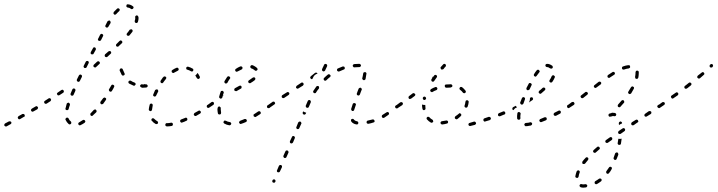

<svg xmlns="http://www.w3.org/2000/svg" viewBox="-26 -566 3304 884"><path d="M26 2Q27 -1 26 -4Q24 -7 21 -7Q18 -8 15 -7Q4 -1 -2 2Q-5 4 -6 7Q-7 10 -6 12Q-4 15 -1 16Q2 17 4 16Q11 12 22 6Q25 5 26 2ZM367 -6Q367 -9 365 -11Q365 -12 363 -13Q362 -14 361 -14Q359 -15 358 -14Q356 -14 355 -13Q346 -7 339 -3Q337 -2 336 -1Q335 0 335 1Q334 3 334 4Q335 6 335 7Q337 10 340 11Q342 12 345 10Q354 6 364 -1Q366 -3 367 -6ZM296 7Q299 6 301 4Q302 3 302 1Q303 0 302 -2Q302 -3 302 -4Q301 -6 300 -7Q293 -12 290 -20Q289 -23 286 -24Q283 -25 280 -24Q279 -23 278 -22Q277 -21 276 -20Q275 -18 275 -17Q275 -15 276 -14Q281 -3 290 5Q293 7 296 7ZM87 -29Q88 -31 88 -32Q88 -33 88 -35Q88 -36 87 -38Q86 -40 83 -41Q80 -42 77 -41L59 -31Q57 -29 56 -26Q55 -23 57 -21Q58 -18 61 -17Q64 -16 67 -18L84 -28Q86 -28 87 -29ZM419 -55Q418 -58 416 -60Q415 -61 414 -62Q412 -62 411 -62Q409 -62 408 -61Q407 -61 406 -60Q399 -52 392 -45Q391 -44 390 -43Q390 -41 390 -40Q390 -38 390 -37Q391 -36 392 -34Q394 -32 397 -32Q400 -32 402 -35Q409 -42 417 -49Q419 -52 419 -55ZM149 -68Q150 -71 148 -73Q147 -75 146 -75Q145 -76 144 -77Q142 -77 141 -77Q139 -77 138 -76L121 -66Q118 -64 117 -61Q116 -58 118 -55Q119 -54 120 -53Q121 -52 122 -52Q124 -51 125 -52Q127 -52 128 -53L146 -63Q148 -65 149 -68ZM275 -65Q276 -64 276 -62Q277 -61 278 -60Q280 -59 281 -59Q284 -58 287 -60Q289 -61 290 -64Q292 -73 296 -83Q296 -85 296 -86Q296 -88 295 -89Q294 -90 293 -91Q292 -92 291 -93Q288 -94 285 -92Q282 -91 281 -88Q278 -77 276 -68Q275 -67 275 -65ZM463 -111Q462 -114 460 -115Q457 -117 454 -117Q451 -116 449 -114Q443 -106 437 -98Q435 -95 436 -92Q436 -89 439 -87Q440 -86 441 -86Q443 -85 444 -86Q446 -86 447 -87Q448 -87 449 -88Q455 -97 461 -105Q463 -107 463 -111ZM209 -105Q210 -108 208 -110Q207 -112 206 -113Q205 -113 203 -114Q202 -114 200 -114Q199 -114 198 -113L181 -102Q178 -100 177 -97Q177 -94 178 -92Q179 -90 180 -90Q182 -89 183 -88Q184 -88 186 -88Q187 -89 189 -89L206 -100Q208 -102 209 -105ZM299 -130Q300 -127 303 -126Q306 -124 309 -126Q312 -127 313 -130Q317 -139 321 -148Q322 -151 321 -154Q320 -157 317 -158Q316 -159 314 -159Q313 -159 311 -158Q310 -158 309 -157Q308 -156 307 -154Q303 -145 299 -135Q298 -133 299 -130ZM267 -141Q268 -142 268 -144Q268 -145 268 -147Q268 -148 267 -149Q265 -152 262 -153Q259 -153 256 -151L240 -140Q237 -138 236 -135Q236 -132 238 -130Q239 -127 242 -127Q245 -126 248 -128L265 -139Q266 -140 267 -141ZM500 -171Q499 -174 496 -175Q495 -176 494 -176Q492 -177 491 -176Q489 -176 488 -175Q487 -174 486 -172Q482 -164 476 -155Q476 -154 475 -152Q475 -151 476 -149Q476 -148 477 -147Q478 -146 479 -145Q482 -143 485 -144Q488 -145 489 -147Q495 -156 499 -165Q501 -168 500 -171ZM644 -164Q645 -165 646 -166Q647 -167 648 -168Q648 -169 648 -171Q648 -174 646 -176Q644 -178 641 -178L640 -179Q639 -179 637 -178Q636 -177 635 -176Q634 -175 633 -174Q633 -173 633 -171Q633 -168 635 -166Q637 -164 640 -164H641Q642 -163 644 -164ZM591 -171Q593 -171 594 -172Q595 -173 596 -174Q597 -175 598 -176Q599 -179 598 -182Q596 -185 593 -186Q584 -189 577 -194Q576 -195 574 -195Q573 -195 571 -195Q570 -195 569 -194Q567 -193 566 -192Q565 -189 565 -186Q566 -183 569 -181Q578 -176 588 -172Q590 -171 591 -171ZM328 -194Q329 -192 332 -190Q333 -190 335 -189Q336 -189 338 -190Q339 -190 340 -191Q341 -192 342 -194L351 -212Q352 -215 351 -218Q350 -221 347 -222Q346 -223 344 -223Q343 -223 341 -222Q340 -222 339 -221Q338 -220 337 -218L328 -200Q327 -197 328 -194ZM536 -220Q537 -219 538 -218Q540 -218 541 -218Q543 -218 544 -219Q547 -220 548 -223Q549 -226 547 -229Q544 -236 539 -247Q539 -248 538 -249Q537 -250 535 -251Q534 -251 533 -251Q531 -251 530 -251Q527 -250 526 -247Q524 -244 525 -241Q530 -230 534 -222Q534 -221 536 -220ZM359 -258Q360 -255 363 -253Q364 -253 366 -253Q367 -253 368 -253Q370 -253 371 -254Q372 -255 373 -257L382 -275Q383 -278 383 -280Q382 -283 379 -285Q376 -286 373 -285Q370 -284 369 -282L360 -264Q358 -261 359 -258ZM434 -276Q434 -279 432 -281Q430 -284 427 -284Q423 -284 421 -282L406 -268Q404 -266 404 -263Q403 -260 406 -258Q408 -256 411 -255Q414 -255 416 -257L431 -271Q434 -273 434 -276ZM486 -323Q486 -327 484 -329Q482 -331 479 -331Q476 -331 473 -329L458 -316Q456 -314 456 -310Q456 -307 458 -305Q460 -303 463 -303Q466 -302 469 -305L483 -318Q486 -320 486 -323ZM391 -321Q392 -318 395 -316Q398 -315 401 -316Q404 -316 405 -319L415 -337Q416 -340 415 -343Q414 -346 412 -347Q409 -349 406 -348Q403 -347 402 -344L392 -326Q391 -323 391 -321ZM537 -369Q537 -371 537 -372Q537 -374 537 -375Q536 -376 535 -377Q533 -380 530 -380Q527 -380 524 -377Q518 -371 510 -363Q508 -361 508 -358Q508 -355 510 -353Q512 -351 515 -351Q518 -350 520 -353Q528 -360 535 -367Q536 -368 537 -369ZM425 -383Q426 -380 428 -378Q431 -377 434 -378Q437 -378 439 -381L448 -399Q450 -402 449 -405Q448 -408 445 -409Q443 -411 440 -410Q437 -409 435 -406L426 -388Q424 -386 425 -383ZM585 -425Q584 -428 582 -430Q581 -431 579 -431Q578 -432 576 -431Q575 -431 574 -430Q572 -430 571 -429Q566 -421 559 -413Q557 -411 557 -408Q557 -405 559 -403Q562 -401 565 -401Q568 -401 570 -403Q577 -412 583 -419Q585 -422 585 -425ZM459 -444Q460 -441 463 -440Q465 -438 468 -439Q471 -440 473 -443L483 -460Q484 -463 483 -466Q482 -469 480 -471Q477 -472 474 -471Q471 -470 469 -468L460 -450Q458 -447 459 -444ZM611 -488Q611 -490 610 -491Q610 -493 608 -493Q607 -494 606 -495Q604 -495 603 -495Q600 -495 598 -492Q596 -490 596 -487Q597 -485 597 -484Q597 -477 594 -469Q594 -466 595 -464Q597 -461 600 -460Q601 -460 603 -460Q604 -460 605 -461Q607 -462 608 -463Q609 -464 609 -465Q612 -475 612 -484Q612 -486 611 -488ZM497 -508Q496 -507 496 -505Q496 -504 497 -503Q498 -501 499 -500Q501 -498 504 -498Q507 -499 509 -501Q516 -509 523 -515Q525 -517 525 -520Q526 -523 524 -525Q522 -527 519 -528Q515 -528 513 -526Q505 -519 498 -511Q497 -510 497 -508ZM558 -545Q556 -543 556 -540Q555 -537 557 -534Q559 -532 562 -531Q570 -531 577 -525Q579 -523 582 -524Q585 -524 587 -527Q589 -529 589 -532Q589 -535 586 -537Q576 -545 564 -546Q561 -547 558 -545Z M764 14Q766 13 767 13Q768 12 769 11Q770 9 770 8Q770 6 770 5Q770 2 767 0Q764 -2 761 -1Q752 1 744 1H743Q741 1 740 1Q739 2 737 3Q736 4 736 5Q735 7 735 8Q735 11 737 14Q740 16 743 16H744Q753 16 764 14ZM696 5Q699 5 701 2Q701 0 702 -1Q702 -2 701 -4Q701 -5 700 -7Q699 -8 698 -8Q690 -13 684 -19Q682 -21 679 -22Q676 -22 674 -20Q672 -19 672 -18Q671 -16 671 -15Q671 -13 671 -12Q672 -11 673 -10Q680 -1 691 5Q693 6 696 5ZM835 -11Q836 -13 836 -14Q837 -15 837 -17Q837 -18 836 -20Q835 -23 832 -24Q829 -25 826 -23Q817 -19 808 -16Q806 -15 805 -14Q804 -13 804 -12Q803 -10 803 -9Q803 -7 804 -6Q805 -3 808 -2Q811 0 813 -2Q823 -5 832 -10Q834 -10 835 -11ZM899 -48Q899 -51 898 -53Q897 -55 896 -55Q895 -56 893 -57Q892 -57 890 -57Q889 -57 888 -56Q879 -51 870 -46Q869 -45 868 -44Q867 -43 867 -41Q866 -40 866 -38Q867 -37 867 -36Q869 -33 872 -32Q875 -31 878 -33Q886 -38 895 -43Q898 -45 899 -48ZM661 -57Q663 -55 666 -54Q667 -54 669 -55Q670 -55 671 -56Q673 -57 673 -58Q674 -60 674 -61Q675 -70 677 -80Q678 -83 676 -86Q675 -88 672 -89Q670 -89 669 -89Q667 -89 666 -88Q665 -87 664 -86Q663 -85 663 -83Q660 -72 659 -62Q659 -59 661 -57ZM940 -73Q941 -74 941 -76Q942 -77 941 -79Q941 -80 940 -81Q938 -84 935 -84Q932 -85 930 -83H929Q928 -82 927 -81Q926 -79 926 -78Q926 -77 926 -75Q927 -74 927 -72Q929 -70 932 -69Q935 -69 938 -71Q940 -72 940 -73ZM679 -129Q679 -128 679 -126Q680 -125 681 -124Q682 -123 683 -122Q686 -121 689 -122Q692 -123 693 -126Q697 -135 702 -144Q702 -145 703 -147Q703 -148 702 -149Q702 -151 701 -152Q700 -153 699 -154Q696 -155 693 -154Q690 -153 688 -151Q684 -141 680 -132Q679 -131 679 -129ZM626 -163Q627 -162 630 -162Q638 -162 647 -163Q649 -163 650 -164Q651 -165 652 -166Q653 -167 654 -168Q654 -170 654 -171Q654 -174 651 -176Q649 -178 646 -178Q638 -178 631 -177Q630 -178 629 -178Q628 -178 627 -178Q624 -178 622 -176Q619 -174 619 -171Q619 -168 621 -166Q623 -164 626 -163ZM723 -209Q723 -209 723 -208Q719 -203 714 -195Q712 -192 713 -189Q713 -186 716 -184Q717 -184 719 -183Q720 -183 722 -183Q723 -184 724 -185Q726 -185 726 -187Q731 -194 735 -199L737 -201Q739 -204 740 -207Q740 -210 737 -212Q736 -213 735 -214Q734 -214 732 -214Q731 -214 729 -214Q728 -213 727 -212L724 -209Q724 -209 723 -209ZM885 -203Q888 -202 890 -203Q893 -205 894 -208Q895 -210 894 -213Q889 -223 884 -230Q883 -229 882 -228Q879 -223 875 -220Q874 -219 873 -219Q877 -213 880 -207Q882 -204 885 -203ZM764 -239Q764 -236 765 -234Q766 -232 767 -232Q768 -231 770 -230Q771 -230 773 -230Q774 -230 775 -231Q784 -236 792 -240Q795 -241 796 -244Q798 -247 796 -250Q795 -252 792 -254Q790 -255 787 -254Q777 -250 768 -244Q765 -242 764 -239ZM838 -259Q836 -259 835 -258Q833 -258 833 -256Q832 -255 831 -254Q831 -251 832 -248Q834 -245 837 -245Q845 -243 853 -238Q856 -236 859 -237Q862 -237 863 -240Q865 -243 864 -246Q864 -249 861 -250Q851 -256 840 -259Q839 -260 838 -259Z M1036 9Q1038 7 1039 4Q1039 3 1038 1Q1038 0 1037 -1Q1036 -2 1035 -3Q1034 -4 1032 -4Q1022 -5 1014 -10Q1011 -11 1008 -11Q1005 -10 1004 -7Q1003 -6 1003 -4Q1003 -3 1003 -1Q1004 0 1005 1Q1005 2 1007 3Q1017 9 1030 11Q1033 11 1036 9ZM1110 -8Q1111 -11 1110 -14Q1109 -15 1108 -16Q1107 -17 1105 -18Q1104 -18 1103 -18Q1101 -18 1100 -18Q1089 -13 1080 -10Q1077 -9 1076 -6Q1074 -3 1075 0Q1076 1 1077 2Q1078 3 1079 4Q1080 5 1082 5Q1083 5 1085 4Q1095 1 1106 -4Q1109 -5 1110 -8ZM1175 -45Q1175 -48 1174 -50Q1173 -52 1172 -52Q1170 -53 1169 -54Q1167 -54 1166 -54Q1165 -53 1163 -53Q1154 -47 1145 -41Q1142 -40 1141 -37Q1141 -34 1142 -31Q1143 -30 1144 -29Q1145 -28 1147 -28Q1148 -27 1150 -27Q1151 -28 1152 -28Q1162 -34 1171 -40Q1174 -42 1175 -45ZM976 -66H975Q975 -55 977 -45Q977 -44 978 -42Q979 -41 980 -40Q981 -39 983 -39Q984 -39 986 -39Q989 -39 991 -42Q992 -44 992 -47Q991 -56 990 -66L991 -68Q991 -70 990 -71Q989 -72 988 -73Q987 -74 986 -75Q985 -76 983 -76Q980 -76 978 -73Q976 -71 976 -68ZM1220 -76Q1221 -79 1219 -81Q1218 -83 1217 -83Q1216 -84 1214 -84Q1213 -85 1211 -84Q1210 -84 1209 -83L1206 -81Q1204 -80 1203 -77Q1203 -73 1204 -71Q1205 -70 1206 -69Q1208 -68 1209 -68Q1211 -68 1212 -68Q1214 -68 1215 -69L1217 -71Q1220 -73 1220 -76ZM959 -88Q960 -91 958 -94Q958 -95 956 -96Q955 -96 954 -97Q952 -97 951 -97Q949 -96 948 -96Q939 -89 930 -83Q927 -81 927 -78Q926 -75 928 -73Q929 -71 930 -71Q931 -70 933 -70Q934 -69 936 -70Q937 -70 938 -71Q947 -77 956 -83Q959 -85 959 -88ZM987 -135Q985 -129 983 -121Q982 -118 984 -116Q986 -113 989 -112Q992 -111 994 -113Q997 -115 998 -118Q999 -122 1000 -126Q1002 -126 1003 -127Q1003 -128 1002 -129Q1001 -129 1001 -129Q1001 -130 1001 -131Q1002 -134 1003 -135Q1003 -136 1003 -136Q1003 -136 1003 -136L1004 -139Q1005 -142 1003 -144Q1001 -147 998 -148Q995 -148 992 -147Q990 -145 989 -142V-140Q988 -138 987 -135ZM1086 -162Q1087 -165 1086 -168Q1084 -171 1081 -172Q1078 -172 1076 -171L1056 -160Q1054 -159 1053 -156Q1052 -153 1053 -150Q1054 -149 1055 -148Q1056 -147 1058 -147Q1059 -146 1061 -146Q1062 -147 1064 -147L1083 -158Q1086 -159 1086 -162ZM1007 -190Q1007 -188 1007 -187Q1008 -185 1009 -184Q1010 -183 1011 -182Q1014 -181 1017 -182Q1020 -183 1021 -185Q1026 -195 1032 -203Q1033 -204 1034 -206Q1034 -207 1034 -208Q1034 -210 1033 -211Q1032 -212 1031 -213Q1028 -215 1025 -215Q1022 -214 1020 -212Q1014 -203 1008 -193Q1007 -191 1007 -190ZM1150 -202Q1150 -205 1148 -208Q1146 -210 1143 -210Q1140 -210 1137 -208Q1131 -203 1120 -196Q1118 -195 1117 -192Q1116 -189 1118 -186Q1120 -183 1123 -183Q1126 -182 1128 -184Q1140 -191 1147 -197Q1149 -199 1150 -202ZM1057 -244Q1056 -241 1058 -239Q1058 -238 1060 -237Q1061 -236 1062 -236Q1064 -235 1065 -236Q1067 -236 1068 -237Q1077 -242 1086 -246Q1087 -247 1089 -248Q1090 -249 1090 -251Q1091 -252 1091 -253Q1091 -255 1090 -256Q1089 -259 1086 -260Q1083 -261 1080 -260Q1070 -256 1060 -249Q1057 -248 1057 -244ZM1136 -266Q1133 -267 1130 -265Q1128 -264 1127 -261Q1126 -259 1126 -258Q1126 -256 1127 -255Q1128 -254 1129 -253Q1130 -252 1131 -251Q1136 -250 1140 -247Q1144 -245 1147 -242Q1149 -240 1152 -240Q1155 -240 1157 -242Q1160 -244 1160 -247Q1160 -250 1158 -252Q1154 -257 1148 -260Q1142 -264 1136 -266Z M1228 271Q1229 274 1232 275Q1233 275 1235 275Q1236 276 1238 275Q1239 274 1240 273Q1241 272 1242 271V270Q1243 267 1242 264Q1241 262 1238 260Q1237 260 1236 260Q1234 260 1233 260Q1231 261 1230 262Q1229 263 1229 264L1228 265Q1227 268 1228 271ZM1249 223Q1250 226 1253 227Q1256 228 1259 227Q1262 226 1263 223L1272 204Q1273 201 1272 198Q1271 195 1268 194Q1265 193 1262 194Q1260 195 1258 198L1250 217Q1248 220 1249 223ZM1279 156Q1280 159 1283 161Q1286 162 1289 161Q1292 160 1293 157L1302 137Q1303 134 1302 132Q1301 129 1298 127Q1295 126 1292 127Q1289 128 1288 131L1279 151Q1278 154 1279 156ZM1309 90Q1310 93 1313 94Q1316 95 1318 94Q1321 93 1323 90L1331 71Q1333 68 1331 65Q1330 62 1328 61Q1326 60 1325 60Q1323 60 1322 61Q1320 61 1319 62Q1318 63 1318 65L1309 84Q1308 87 1309 90ZM1338 21Q1338 22 1338 24Q1339 25 1340 26Q1341 27 1342 28Q1345 29 1348 28Q1351 27 1352 24L1361 4Q1362 3 1362 2Q1362 0 1361 -1Q1361 -3 1360 -4Q1359 -5 1357 -6Q1354 -7 1352 -6Q1349 -5 1347 -2L1339 18Q1338 19 1338 21ZM1616 7Q1617 7 1618 7Q1620 6 1621 6Q1622 5 1623 3Q1624 2 1624 1Q1624 -3 1622 -5Q1621 -7 1617 -8Q1612 -8 1609 -11Q1606 -12 1604 -15Q1602 -18 1599 -19Q1596 -19 1593 -18Q1592 -17 1591 -16Q1590 -14 1590 -13Q1590 -11 1590 -10Q1590 -8 1591 -7Q1595 -1 1601 2Q1607 6 1616 7ZM1696 -3Q1697 -4 1698 -5Q1698 -7 1699 -8Q1699 -9 1698 -11Q1697 -14 1695 -15Q1692 -17 1689 -16Q1679 -13 1668 -11Q1666 -11 1665 -10Q1664 -9 1663 -8Q1662 -7 1662 -5Q1661 -4 1662 -2Q1662 1 1665 3Q1667 4 1670 4Q1682 2 1693 -2Q1695 -2 1696 -3ZM1765 -42Q1766 -45 1764 -47Q1763 -49 1762 -49Q1761 -50 1759 -50Q1758 -51 1756 -50Q1755 -50 1754 -49Q1743 -42 1735 -37Q1732 -35 1732 -32Q1731 -29 1733 -27Q1733 -25 1734 -25Q1736 -24 1737 -23Q1739 -23 1740 -23Q1742 -23 1743 -24Q1752 -30 1762 -37Q1765 -39 1765 -42ZM1368 -43Q1369 -40 1372 -39Q1375 -37 1378 -39Q1381 -40 1382 -43L1384 -47Q1381 -48 1378 -49Q1374 -51 1370 -53L1368 -49Q1367 -46 1368 -43ZM1592 -59Q1593 -56 1596 -55Q1598 -55 1599 -55Q1601 -55 1602 -56Q1603 -57 1604 -58Q1605 -59 1605 -61Q1608 -70 1612 -82Q1613 -83 1613 -85Q1612 -86 1612 -88Q1611 -89 1610 -90Q1609 -91 1608 -91Q1605 -92 1602 -91Q1599 -90 1598 -87Q1594 -75 1591 -65Q1590 -62 1592 -59ZM1811 -73Q1812 -74 1812 -76Q1813 -77 1812 -79Q1812 -80 1811 -81Q1809 -84 1806 -84Q1803 -85 1801 -83L1796 -80Q1795 -79 1794 -78Q1793 -77 1793 -75Q1793 -74 1793 -72Q1794 -71 1795 -70Q1796 -67 1799 -67Q1802 -66 1805 -68L1809 -71Q1811 -72 1811 -73ZM1405 -98Q1405 -99 1405 -101Q1404 -102 1403 -103Q1402 -104 1401 -105Q1398 -106 1395 -105Q1392 -104 1391 -101Q1386 -91 1382 -80Q1381 -78 1382 -77Q1382 -75 1382 -74Q1383 -73 1384 -72Q1385 -71 1386 -70Q1389 -69 1392 -70Q1395 -71 1396 -74Q1400 -85 1405 -95Q1405 -96 1405 -98ZM1239 -87Q1240 -88 1241 -90Q1241 -91 1240 -93Q1240 -94 1239 -95Q1238 -98 1234 -98Q1231 -99 1229 -97L1209 -83Q1208 -82 1207 -81Q1206 -80 1206 -78Q1205 -77 1206 -75Q1206 -74 1207 -73Q1209 -70 1212 -70Q1215 -69 1217 -71L1237 -85Q1239 -86 1239 -87ZM1306 -134Q1307 -137 1305 -139Q1303 -142 1300 -142Q1297 -143 1295 -141L1274 -128Q1273 -127 1272 -126Q1271 -124 1271 -123Q1271 -121 1271 -120Q1271 -119 1272 -117Q1274 -115 1277 -114Q1280 -114 1282 -115L1303 -129Q1305 -130 1306 -134ZM1621 -147 1617 -136Q1616 -133 1617 -131Q1618 -128 1621 -127Q1623 -126 1624 -126Q1626 -126 1627 -127Q1628 -127 1629 -128Q1630 -129 1631 -131L1635 -142L1639 -152Q1640 -153 1640 -155Q1640 -156 1639 -158Q1639 -159 1637 -160Q1636 -161 1635 -162Q1632 -163 1629 -161Q1626 -160 1625 -157ZM1443 -164Q1443 -167 1441 -169Q1438 -171 1435 -170Q1432 -170 1430 -167Q1423 -158 1417 -148Q1415 -146 1416 -143Q1416 -140 1419 -138Q1422 -136 1425 -137Q1428 -137 1429 -140Q1435 -150 1442 -158Q1444 -161 1443 -164ZM1372 -177Q1373 -180 1371 -182Q1370 -184 1369 -185Q1368 -185 1366 -186Q1365 -186 1363 -186Q1362 -185 1361 -185L1340 -171Q1338 -169 1337 -166Q1336 -163 1338 -161Q1339 -160 1340 -159Q1341 -158 1343 -158Q1344 -157 1346 -158Q1347 -158 1348 -159L1369 -172Q1371 -174 1372 -177ZM1495 -213Q1496 -214 1496 -216Q1496 -217 1496 -219Q1495 -220 1494 -221Q1492 -224 1489 -224Q1486 -225 1484 -223Q1475 -216 1466 -207Q1464 -205 1464 -202Q1464 -199 1466 -197Q1467 -196 1468 -195Q1469 -195 1471 -194Q1472 -194 1474 -195Q1475 -195 1476 -196Q1484 -204 1493 -211Q1494 -212 1495 -213ZM1643 -201Q1645 -198 1648 -197Q1651 -196 1653 -198Q1656 -199 1657 -202Q1660 -216 1661 -226Q1662 -229 1660 -231Q1658 -234 1655 -234Q1652 -234 1649 -233Q1647 -231 1646 -227Q1645 -218 1642 -206Q1641 -203 1643 -201ZM1422 -219Q1427 -224 1433 -226Q1434 -227 1436 -227Q1436 -228 1435 -228Q1435 -228 1435 -229Q1433 -231 1430 -232Q1427 -232 1424 -230Q1415 -223 1405 -215Q1403 -213 1402 -210Q1402 -207 1404 -205Q1405 -203 1407 -202Q1410 -201 1412 -202L1416 -210Q1418 -215 1422 -219ZM1561 -249Q1562 -252 1561 -255Q1561 -257 1560 -258Q1559 -259 1558 -259Q1556 -260 1555 -260Q1553 -260 1552 -260Q1541 -256 1530 -251Q1527 -250 1526 -247Q1525 -244 1526 -241Q1528 -238 1531 -237Q1534 -236 1536 -237Q1546 -242 1557 -246Q1560 -247 1561 -249ZM1457 -242Q1456 -245 1457 -248L1462 -259Q1462 -259 1462 -259Q1462 -259 1462 -260Q1462 -260 1463 -260L1466 -268Q1467 -270 1470 -271Q1473 -273 1476 -271Q1479 -270 1480 -267Q1481 -264 1480 -261L1471 -242Q1471 -242 1471 -241Q1471 -241 1470 -241Q1470 -241 1470 -240Q1468 -239 1467 -238Q1466 -237 1464 -237Q1463 -237 1461 -238Q1458 -239 1457 -242ZM1628 -257Q1631 -257 1633 -259Q1636 -261 1636 -264Q1636 -267 1634 -269Q1632 -272 1629 -272Q1627 -272 1625 -272Q1615 -272 1605 -271Q1602 -271 1600 -268Q1598 -266 1598 -263Q1598 -262 1599 -260Q1600 -259 1601 -258Q1602 -257 1603 -256Q1605 -256 1606 -256Q1616 -257 1625 -257Q1627 -257 1628 -257Z M2034 2Q2035 1 2036 0Q2037 -1 2037 -3Q2037 -4 2037 -6Q2036 -9 2034 -10Q2031 -12 2028 -11Q2019 -9 2009 -8Q2006 -8 2004 -5Q2002 -3 2002 0Q2003 2 2003 3Q2004 4 2005 5Q2006 6 2008 7Q2009 7 2011 7Q2021 6 2031 3Q2033 3 2034 2ZM1963 -1Q1966 -2 1968 -5Q1968 -6 1969 -7Q1969 -9 1968 -10Q1968 -12 1967 -13Q1966 -14 1965 -15Q1957 -19 1951 -26Q1950 -27 1949 -28Q1947 -28 1946 -28Q1944 -29 1943 -28Q1942 -28 1941 -27Q1938 -25 1938 -21Q1938 -18 1940 -16Q1948 -7 1957 -2Q1960 0 1963 -1ZM2098 -37Q2098 -40 2096 -42Q2094 -44 2091 -45Q2088 -45 2086 -42Q2079 -36 2071 -31Q2070 -30 2069 -28Q2068 -27 2068 -26Q2068 -24 2068 -23Q2068 -21 2069 -20Q2071 -18 2074 -17Q2077 -16 2080 -18Q2088 -24 2096 -32Q2098 -34 2098 -37ZM1920 -63Q1920 -61 1922 -60Q1923 -60 1924 -59Q1926 -59 1927 -59Q1930 -60 1932 -62Q1934 -65 1933 -68Q1932 -75 1932 -83Q1929 -83 1926 -83Q1921 -83 1917 -85Q1917 -75 1919 -65Q1919 -64 1920 -63ZM1828 -85Q1829 -86 1829 -87Q1829 -89 1829 -90Q1829 -92 1828 -93Q1826 -95 1823 -96Q1820 -96 1817 -95L1801 -83Q1799 -82 1799 -81Q1798 -80 1798 -78Q1797 -77 1798 -75Q1798 -74 1799 -73Q1801 -70 1804 -70Q1807 -69 1809 -71L1826 -82Q1827 -83 1828 -85ZM2130 -102Q2128 -104 2125 -105Q2123 -105 2122 -104Q2121 -104 2119 -103Q2118 -102 2118 -100Q2117 -99 2117 -98Q2116 -88 2113 -80Q2112 -77 2113 -75Q2114 -72 2117 -71Q2120 -69 2123 -71Q2126 -72 2127 -75Q2131 -85 2132 -97Q2132 -100 2130 -102ZM1921 -111Q1922 -108 1925 -106Q1927 -105 1930 -106Q1933 -107 1935 -110Q1936 -111 1936 -113Q1936 -114 1935 -116Q1935 -117 1934 -118Q1933 -120 1932 -120Q1929 -122 1926 -121Q1923 -120 1921 -117V-116Q1920 -114 1921 -111ZM1885 -126Q1886 -127 1886 -129Q1886 -130 1886 -132Q1885 -133 1884 -134Q1882 -137 1879 -137Q1876 -138 1874 -136Q1866 -130 1858 -124Q1855 -122 1855 -119Q1854 -116 1856 -113Q1857 -112 1858 -111Q1860 -111 1861 -110Q1863 -110 1864 -111Q1866 -111 1867 -112Q1875 -118 1883 -124Q1884 -125 1885 -126ZM2096 -166Q2092 -165 2091 -163Q2090 -162 2090 -160Q2089 -159 2089 -157Q2090 -156 2091 -154Q2091 -153 2093 -152Q2100 -147 2105 -140Q2106 -139 2107 -138Q2109 -137 2110 -137Q2112 -137 2113 -137Q2114 -138 2116 -138Q2118 -140 2119 -143Q2119 -146 2117 -149Q2110 -158 2101 -165Q2099 -166 2096 -166ZM1955 -151Q1954 -148 1956 -145Q1958 -143 1961 -142Q1964 -141 1966 -143Q1974 -148 1983 -151Q1986 -152 1987 -155Q1989 -158 1987 -161Q1986 -164 1983 -165Q1980 -166 1978 -165Q1967 -161 1959 -156Q1956 -154 1955 -151ZM2023 -175Q2021 -172 2022 -169Q2022 -166 2024 -164Q2027 -162 2030 -162Q2039 -163 2049 -163Q2052 -164 2055 -166Q2057 -168 2057 -171Q2057 -174 2054 -176Q2052 -179 2049 -178Q2038 -178 2028 -177Q2025 -177 2023 -175ZM1964 -212Q1964 -212 1964 -212Q1964 -212 1964 -212Q1964 -210 1965 -208Q1963 -205 1961 -202Q1959 -199 1960 -196Q1960 -193 1963 -191Q1966 -189 1969 -190Q1972 -191 1973 -193Q1979 -201 1985 -210Q1987 -212 1986 -215Q1986 -218 1983 -220Q1981 -222 1977 -221Q1974 -221 1973 -218Q1970 -215 1968 -212Q1966 -212 1964 -212ZM2027 -265Q2027 -268 2025 -270Q2023 -272 2020 -272Q2017 -272 2015 -270Q2011 -265 2004 -258Q2002 -256 2002 -253Q2003 -250 2005 -247Q2007 -245 2010 -246Q2013 -246 2016 -248Q2019 -252 2021 -255Q2022 -255 2022 -255Q2022 -255 2022 -256L2026 -260Q2028 -262 2027 -265Z M2418 12Q2420 11 2421 10Q2422 9 2423 8Q2424 7 2424 5Q2424 4 2424 2Q2423 -1 2420 -2Q2418 -4 2415 -3Q2410 -2 2407 -1Q2401 0 2396 0Q2392 0 2390 3Q2388 5 2388 8Q2388 10 2389 11Q2390 12 2391 13Q2392 14 2393 15Q2395 15 2396 15Q2403 15 2411 13Q2413 13 2418 12ZM2163 7Q2164 6 2165 5Q2165 4 2166 2Q2166 1 2165 -1Q2164 -4 2162 -5Q2159 -7 2156 -6Q2143 -2 2136 0Q2135 0 2133 1Q2132 2 2132 3Q2131 5 2131 6Q2130 7 2131 9Q2132 12 2134 13Q2137 15 2140 14Q2147 12 2160 9Q2162 8 2163 7ZM2491 -16Q2492 -19 2491 -21Q2491 -23 2490 -24Q2489 -25 2487 -26Q2486 -26 2484 -26Q2483 -26 2481 -26Q2472 -22 2462 -18Q2461 -18 2460 -17Q2459 -16 2458 -14Q2457 -13 2457 -11Q2457 -10 2458 -8Q2459 -6 2462 -4Q2465 -3 2467 -4Q2477 -8 2487 -12Q2490 -13 2491 -16ZM2233 -17Q2235 -20 2234 -23Q2233 -24 2232 -25Q2231 -27 2230 -27Q2228 -28 2227 -28Q2225 -28 2224 -28L2204 -21Q2201 -20 2200 -17Q2199 -14 2200 -11Q2200 -10 2201 -9Q2202 -8 2203 -7Q2205 -6 2206 -6Q2208 -6 2209 -7L2229 -13Q2232 -14 2233 -17ZM2358 -16Q2360 -14 2363 -15Q2365 -15 2366 -15Q2367 -16 2368 -17Q2369 -18 2370 -20Q2370 -21 2370 -23Q2369 -31 2371 -42Q2371 -43 2371 -45Q2370 -46 2369 -47Q2369 -49 2367 -49Q2366 -50 2364 -50Q2361 -51 2359 -49Q2356 -47 2356 -44Q2354 -31 2355 -21Q2355 -18 2358 -16ZM2299 -40Q2300 -41 2300 -43Q2301 -44 2301 -46Q2301 -47 2300 -48Q2299 -51 2296 -53Q2294 -54 2291 -53Q2281 -49 2271 -45Q2270 -44 2269 -43Q2268 -42 2267 -41Q2267 -40 2267 -38Q2267 -37 2267 -35Q2268 -32 2271 -31Q2274 -30 2277 -31Q2287 -35 2296 -39Q2298 -39 2299 -40ZM2555 -45Q2556 -46 2556 -48Q2557 -49 2556 -51Q2556 -52 2556 -53Q2554 -56 2551 -57Q2548 -58 2545 -56Q2536 -51 2527 -47Q2526 -46 2525 -45Q2524 -44 2523 -42Q2523 -41 2523 -39Q2523 -38 2524 -36Q2525 -34 2528 -33Q2531 -32 2534 -33Q2543 -38 2553 -43Q2554 -44 2555 -45ZM2333 -66Q2333 -67 2333 -69Q2334 -70 2335 -71Q2336 -72 2337 -73Q2343 -76 2349 -79Q2351 -75 2354 -71Q2350 -70 2345 -67Q2341 -63 2338 -59Q2337 -59 2335 -60Q2334 -61 2333 -63Q2333 -64 2333 -66ZM2599 -73Q2600 -74 2600 -76Q2601 -77 2600 -79Q2600 -80 2599 -81Q2597 -84 2594 -84Q2591 -85 2589 -83H2588Q2587 -82 2586 -81Q2585 -79 2585 -78Q2585 -76 2585 -75Q2585 -73 2586 -72Q2588 -70 2591 -69Q2594 -69 2596 -70L2597 -71Q2598 -72 2599 -73ZM2370 -89Q2371 -86 2374 -85Q2375 -84 2377 -84Q2378 -84 2380 -85Q2381 -86 2382 -87Q2383 -88 2384 -89Q2387 -99 2391 -109Q2392 -111 2391 -114Q2390 -117 2387 -118Q2384 -120 2381 -118Q2378 -117 2377 -114Q2373 -104 2369 -94Q2368 -92 2370 -89ZM2425 -105Q2427 -105 2427 -107Q2428 -108 2428 -109Q2429 -111 2428 -112Q2428 -114 2427 -115Q2426 -118 2423 -118Q2419 -119 2417 -117Q2415 -116 2414 -115Q2414 -113 2414 -111Q2414 -105 2412 -100Q2411 -97 2409 -94Q2418 -100 2425 -105ZM2485 -155Q2485 -159 2483 -161Q2480 -163 2477 -163Q2474 -163 2472 -161Q2465 -154 2457 -148Q2455 -147 2455 -145Q2454 -144 2454 -142Q2454 -141 2454 -140Q2455 -138 2456 -137Q2458 -135 2461 -134Q2464 -134 2466 -136Q2475 -143 2482 -150Q2484 -152 2485 -155ZM2398 -155Q2399 -152 2402 -151Q2404 -150 2407 -151Q2410 -152 2412 -154Q2416 -164 2421 -173Q2422 -174 2422 -176Q2422 -177 2422 -179Q2421 -180 2420 -181Q2419 -182 2418 -183Q2415 -184 2412 -184Q2409 -183 2408 -180Q2403 -171 2398 -161Q2397 -158 2398 -155ZM2529 -212Q2529 -213 2528 -215Q2527 -216 2526 -217Q2525 -218 2524 -219Q2521 -220 2518 -219Q2515 -217 2514 -215Q2511 -207 2505 -198Q2503 -195 2503 -192Q2504 -189 2507 -187Q2508 -186 2509 -186Q2511 -186 2512 -186Q2514 -186 2515 -187Q2516 -188 2517 -189Q2524 -199 2528 -209Q2529 -210 2529 -212ZM2432 -219Q2432 -216 2435 -215Q2436 -214 2438 -213Q2439 -213 2440 -213Q2442 -214 2443 -215Q2444 -215 2445 -217Q2451 -226 2457 -233Q2459 -235 2459 -238Q2458 -241 2456 -243Q2454 -245 2451 -245Q2447 -245 2445 -242Q2439 -235 2433 -225Q2431 -222 2432 -219ZM2487 -270Q2485 -267 2485 -264Q2485 -261 2488 -259Q2490 -257 2493 -257Q2500 -257 2507 -251Q2510 -250 2513 -250Q2516 -250 2518 -253Q2520 -255 2519 -258Q2519 -261 2517 -263Q2505 -272 2493 -272Q2490 -272 2487 -270Z M2652 282Q2649 280 2647 282Q2644 283 2643 286Q2642 287 2642 289Q2642 290 2643 292Q2644 293 2645 294Q2646 295 2647 296Q2653 298 2659 298Q2665 298 2671 297Q2674 297 2676 294Q2678 292 2678 289Q2678 286 2675 284Q2673 282 2670 282Q2664 283 2659 283Q2655 283 2652 282ZM2713 270Q2712 271 2712 272Q2711 274 2712 275Q2712 277 2712 278Q2714 281 2717 282Q2720 283 2723 281Q2732 276 2741 269Q2742 268 2743 267Q2744 266 2744 264Q2744 263 2744 261Q2744 260 2743 259Q2742 257 2741 257Q2739 256 2738 256Q2736 255 2735 256Q2733 256 2732 257Q2724 263 2715 268Q2714 269 2713 270ZM2643 223Q2642 220 2639 219Q2637 218 2636 218Q2634 218 2633 219Q2632 220 2631 221Q2630 222 2629 223Q2625 234 2623 245Q2623 246 2623 248Q2624 249 2624 250Q2625 252 2627 252Q2628 253 2629 253Q2632 254 2635 252Q2637 250 2638 247Q2639 238 2643 228Q2644 226 2643 223ZM2765 228Q2765 231 2768 233Q2770 235 2773 234Q2776 234 2778 231Q2785 223 2790 213Q2792 210 2791 207Q2791 204 2788 203Q2785 201 2782 202Q2779 203 2778 205Q2772 214 2766 222Q2764 225 2765 228ZM2683 165Q2683 162 2681 160Q2678 158 2675 158Q2672 158 2670 161Q2662 169 2656 177Q2655 178 2655 180Q2654 181 2655 183Q2655 184 2655 186Q2656 187 2657 188Q2660 190 2663 189Q2666 189 2668 187Q2674 179 2681 171Q2683 169 2683 165ZM2800 166Q2801 169 2804 170Q2807 171 2809 170Q2812 169 2813 166Q2817 156 2821 146Q2821 143 2820 140Q2819 137 2816 136Q2813 135 2810 137Q2807 138 2806 141Q2803 151 2799 161Q2798 164 2800 166ZM2735 120Q2735 119 2736 117Q2736 116 2735 114Q2735 113 2734 112Q2733 111 2732 110Q2730 109 2729 109Q2727 109 2726 109Q2725 110 2723 111Q2715 118 2707 125Q2705 127 2705 130Q2704 133 2706 135Q2709 137 2712 138Q2715 138 2717 136Q2725 129 2733 122Q2734 121 2735 120ZM2819 98Q2821 101 2824 101Q2825 101 2827 101Q2828 101 2830 100Q2831 99 2832 98Q2832 96 2833 95Q2834 85 2836 74Q2836 73 2836 73Q2836 73 2836 72Q2835 73 2834 73Q2828 74 2822 73Q2821 73 2821 73Q2820 83 2818 92Q2817 96 2819 98ZM2792 77Q2793 75 2793 74Q2793 72 2793 71Q2792 69 2792 68Q2790 66 2787 65Q2784 65 2781 67Q2772 73 2764 79Q2763 80 2762 81Q2761 82 2761 84Q2761 85 2761 87Q2761 88 2762 89Q2764 92 2767 92Q2770 93 2773 91Q2781 85 2790 79Q2791 78 2792 77ZM2852 33Q2853 30 2851 27Q2850 26 2849 25Q2848 25 2846 24Q2845 24 2843 24Q2842 25 2841 25L2823 37Q2821 39 2820 42Q2819 45 2821 48Q2822 49 2823 50Q2824 50 2826 51Q2827 51 2829 51Q2830 50 2832 50L2849 38Q2852 36 2852 33ZM2913 -6Q2913 -9 2911 -12Q2911 -13 2909 -14Q2908 -15 2907 -15Q2905 -16 2904 -15Q2902 -15 2901 -14L2883 -3Q2881 -1 2880 2Q2880 5 2881 8Q2882 9 2883 10Q2885 11 2886 11Q2887 11 2889 11Q2890 11 2892 10L2909 -2Q2912 -3 2913 -6ZM2825 -4Q2827 -6 2830 -7Q2831 -7 2833 -6Q2834 -6 2835 -5Q2836 -4 2837 -3Q2838 -2 2838 0Q2838 1 2838 2Q2833 4 2828 7L2824 10Q2824 6 2823 2Q2823 -1 2825 -4ZM2972 -43Q2973 -45 2973 -46Q2973 -47 2973 -49Q2973 -50 2972 -52Q2970 -54 2967 -55Q2964 -55 2961 -54L2944 -42Q2943 -41 2942 -40Q2941 -39 2941 -37Q2940 -36 2941 -34Q2941 -33 2942 -32Q2943 -29 2946 -29Q2950 -28 2952 -30L2970 -41Q2971 -42 2972 -43ZM2805 -31Q2806 -32 2808 -32Q2809 -33 2810 -34Q2811 -36 2811 -37Q2812 -40 2810 -43Q2808 -45 2805 -46Q2799 -47 2793 -47Q2793 -47 2792 -47Q2792 -47 2791 -48Q2791 -47 2791 -47Q2791 -47 2791 -46Q2785 -45 2780 -43Q2777 -42 2776 -39Q2775 -36 2776 -33Q2777 -32 2778 -30Q2779 -29 2780 -29Q2782 -28 2783 -29Q2785 -29 2786 -29Q2795 -33 2802 -31Q2803 -31 2805 -31ZM2618 -85Q2618 -87 2619 -88Q2619 -90 2619 -91Q2618 -93 2617 -94Q2616 -96 2613 -97Q2610 -97 2607 -96L2588 -82Q2585 -80 2585 -77Q2584 -74 2586 -71Q2588 -69 2591 -68Q2594 -68 2596 -70L2616 -83Q2617 -84 2618 -85ZM3016 -76Q3017 -79 3015 -81Q3013 -84 3010 -84Q3007 -85 3005 -83L3004 -82Q3001 -81 3000 -77Q3000 -74 3002 -72Q3003 -69 3007 -69Q3010 -68 3012 -70L3013 -71Q3016 -73 3016 -76ZM2818 -79Q2818 -76 2820 -74Q2823 -72 2826 -72Q2829 -72 2831 -75Q2839 -84 2847 -93Q2849 -95 2848 -98Q2848 -101 2846 -103Q2845 -104 2843 -105Q2842 -105 2840 -105Q2839 -105 2837 -104Q2836 -103 2835 -102Q2828 -94 2820 -85Q2818 -82 2818 -79ZM2681 -135Q2681 -138 2679 -140Q2678 -141 2677 -142Q2676 -143 2674 -143Q2673 -143 2671 -143Q2670 -143 2669 -142L2650 -127Q2647 -125 2647 -122Q2647 -119 2649 -117Q2649 -116 2651 -115Q2652 -114 2653 -114Q2655 -114 2656 -114Q2658 -114 2659 -115L2678 -130Q2680 -132 2681 -135ZM2866 -139Q2867 -136 2869 -134Q2870 -133 2872 -133Q2873 -133 2875 -133Q2876 -133 2877 -134Q2879 -135 2880 -136Q2887 -147 2892 -157Q2893 -158 2893 -160Q2893 -161 2893 -163Q2893 -164 2892 -165Q2891 -166 2889 -167Q2887 -169 2884 -168Q2881 -167 2879 -164Q2874 -155 2867 -144Q2865 -142 2866 -139ZM2742 -182Q2743 -185 2741 -187Q2739 -190 2736 -190Q2733 -191 2730 -189L2711 -174Q2709 -173 2708 -169Q2708 -166 2710 -164Q2712 -161 2715 -161Q2718 -161 2720 -163L2739 -177Q2742 -179 2742 -182ZM2898 -212Q2898 -209 2899 -206Q2901 -203 2904 -203Q2907 -202 2910 -204Q2912 -206 2913 -209Q2915 -220 2915 -230Q2915 -232 2915 -234Q2915 -237 2913 -239Q2910 -241 2907 -241Q2906 -241 2904 -240Q2903 -240 2902 -239Q2901 -237 2901 -236Q2900 -235 2900 -233Q2900 -232 2900 -230Q2900 -222 2898 -212ZM2805 -226Q2806 -229 2804 -232Q2802 -235 2799 -235Q2796 -236 2794 -234Q2784 -228 2774 -221Q2771 -219 2771 -216Q2770 -213 2772 -210Q2774 -208 2777 -207Q2780 -207 2782 -209Q2793 -216 2802 -222Q2804 -223 2805 -226ZM2874 -254Q2876 -256 2875 -260Q2875 -263 2873 -265Q2870 -266 2867 -266Q2856 -265 2842 -260Q2839 -259 2838 -256Q2837 -253 2838 -250Q2839 -247 2842 -246Q2845 -245 2848 -246Q2859 -250 2869 -251Q2872 -252 2874 -254Z M3034 -85Q3035 -86 3035 -88Q3035 -89 3035 -91Q3035 -92 3034 -93Q3032 -96 3029 -96Q3026 -97 3023 -95L3005 -82Q3003 -81 3003 -80Q3002 -78 3002 -77Q3001 -75 3002 -74Q3002 -73 3003 -71Q3005 -69 3008 -68Q3011 -68 3013 -70L3032 -83Q3033 -84 3034 -85ZM3096 -129Q3097 -131 3097 -132Q3097 -134 3097 -135Q3096 -136 3096 -138Q3095 -139 3093 -140Q3092 -140 3091 -141Q3089 -141 3088 -141Q3086 -140 3085 -139L3066 -126Q3065 -125 3064 -124Q3064 -122 3063 -121Q3063 -119 3064 -118Q3064 -117 3065 -115Q3067 -113 3070 -112Q3073 -112 3075 -114L3094 -127Q3095 -128 3096 -129ZM3140 -161 3155 -173Q3157 -175 3158 -178Q3158 -181 3156 -183Q3154 -186 3151 -186Q3148 -187 3146 -185L3131 -173L3128 -171Q3126 -170 3126 -169Q3125 -167 3125 -166Q3124 -164 3125 -163Q3125 -161 3126 -160Q3128 -158 3131 -157Q3134 -157 3137 -159ZM3217 -226Q3217 -229 3215 -231Q3213 -234 3210 -234Q3207 -234 3205 -232Q3196 -225 3187 -218Q3185 -216 3184 -212Q3184 -209 3186 -207Q3188 -205 3191 -204Q3194 -204 3197 -206Q3206 -214 3214 -221Q3217 -223 3217 -226ZM3257 -264Q3257 -267 3255 -269Q3254 -270 3253 -271Q3251 -272 3250 -271Q3248 -271 3247 -271Q3246 -270 3245 -269L3243 -268Q3241 -265 3241 -262Q3241 -259 3243 -257Q3245 -255 3248 -255Q3252 -255 3254 -257L3255 -259Q3258 -261 3257 -264Z"/></svg>

Font: FRB American Cursive Dashed Extralight
Style: Italic
Weight: 200
Italic angle: -25°
Version: Version 2.0;Modular Font Editor K font №1